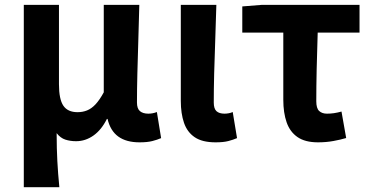

<svg xmlns="http://www.w3.org/2000/svg" viewBox="-20 -580 1549 801"><path d="M79.3 201.1V-559.8H226V-228.7Q226 -165.8 244.4 -138.9Q262.7 -112 303.6 -112Q324.8 -112 343 -119.3Q361.3 -126.5 378.4 -144.6Q395.5 -162.8 412.9 -194.8V-559.8H561.2Q559.7 -491.7 557.2 -417.3Q554.8 -342.9 553.1 -274Q551.4 -205.1 551.4 -152.6Q551.4 -126.6 564 -116.2Q576.5 -105.8 598.8 -105.8Q606.8 -105.8 615.7 -107.3Q624.5 -108.8 634.5 -112.6L652.2 -3.8Q635.8 3.3 615.3 8.5Q594.8 13.8 562.3 13.8Q506.6 13.8 473.4 -10.4Q440.2 -34.5 428.7 -83.8H426Q403.2 -38.1 369.8 -14.5Q336.3 9.1 297.4 9.1Q273.1 9.1 252.7 2.5Q232.3 -4.1 216.3 -24.5Q216.3 9.1 217.1 37.5Q217.9 65.9 219.2 91.9Q220.5 117.8 222.6 144.4Q224.8 171 227.6 201.1Z M879.5 13.8Q823.8 13.8 792.4 -7.5Q761 -28.7 747.6 -67.7Q734.3 -106.6 734.3 -158.8V-559.8H882.6Q881 -491.7 878.1 -417.3Q875.1 -342.9 873.5 -274Q871.8 -205.1 871.8 -152.6Q871.8 -126.6 883.1 -116.2Q894.5 -105.8 916.8 -105.8Q924 -105.8 933.3 -107.3Q942.5 -108.8 950.9 -112.6L968.9 -3.8Q952.5 3.3 932.4 8.5Q912.2 13.8 879.5 13.8Z M1306.6 13.8Q1252.8 13.8 1221.1 -8.2Q1189.4 -30.2 1175.7 -69.9Q1161.9 -109.6 1161.9 -163.7V-444.1H990.8V-553.2L1072.9 -559.8H1479.9V-444.1H1305.4Q1302.8 -366.2 1301.1 -291.4Q1299.5 -216.7 1299.5 -157.7Q1299.5 -128.1 1311.5 -117Q1323.6 -105.8 1343.9 -105.8Q1359 -105.8 1373.4 -107.9Q1387.7 -110 1404.7 -114.6L1424.2 -4.2Q1400.6 2.9 1370.7 8.3Q1340.7 13.8 1306.6 13.8Z"/></svg>

Font: Noto Sans TC
Style: Regular
Weight: 100
Designer: Ryoko NISHIZUKA 西塚涼子 (kana, bopomofo & ideographs); Paul D. Hunt (Latin, Greek & Cyrillic); Sandoll Communications 산돌커뮤니
Foundry: Adobe
Version: Version 2.004;hotconv 1.0.118;makeotfexe 2.5.65603